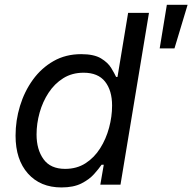

<svg xmlns="http://www.w3.org/2000/svg" viewBox="-20 -782 814 813"><path d="M240.2 11.7Q150.9 11.7 98.4 -47.1Q45.9 -106 45.9 -207.5Q45.9 -272 64.7 -333.5Q83.5 -395 119.4 -444.6Q155.3 -494.1 206.8 -523.4Q258.3 -552.7 323.7 -552.7Q377.9 -552.7 407.5 -534.9Q437 -517.1 450.9 -494.1Q464.8 -471.2 471.7 -456.1H477.5L522.5 -727.5H610.8L490.2 0H404.8L419.4 -84.5H410.2Q398.4 -67.4 378.2 -44.7Q357.9 -22 324.5 -5.1Q291 11.7 240.2 11.7ZM255.9 -66.9Q305.2 -66.9 342.3 -90.8Q379.4 -114.7 404.3 -154.3Q429.2 -193.8 441.9 -241.2Q454.6 -288.6 454.6 -335Q454.6 -398.9 424.8 -436.5Q395 -474.1 334 -474.1Q285.2 -474.1 248 -450.9Q210.9 -427.7 185.8 -389.4Q160.6 -351.1 147.7 -304.9Q134.8 -258.8 134.8 -212.4Q134.8 -148.9 164.3 -107.9Q193.8 -66.9 255.9 -66.9ZM656.2 -577.1 686.5 -761.7H774.4L718.8 -577.1Z"/></svg>

Font: Adwaita Sans
Style: Italic
Weight: 400
Italic angle: -9.39999°
Designer: Rasmus Andersson
Foundry: rsms
Version: Version 4.001;git-9221beed3